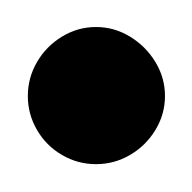

<svg xmlns="http://www.w3.org/2000/svg" viewBox="-20 -1150 140 140"><path d="M0.3 -1080Q0.3 -1066.7 7 -1055.2Q13.7 -1043.7 25.2 -1037Q36.7 -1030.3 50 -1030.3Q63.3 -1030.3 74.8 -1037Q86.3 -1043.7 93.3 -1055.2Q100.3 -1066.7 100.3 -1080Q100.3 -1093.3 93.3 -1104.8Q86.3 -1116.3 74.8 -1123.3Q63.3 -1130.3 50 -1130.3Q36.7 -1130.3 25.2 -1123.3Q13.7 -1116.3 7 -1104.8Q0.3 -1093.3 0.3 -1080Z"/></svg>

Font: Linefont Thin
Style: Regular
Weight: 100
Monospace: yes
Version: Version 3.002;gftools[0.9.33]